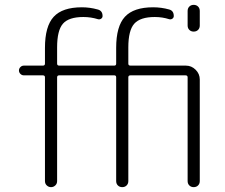

<svg xmlns="http://www.w3.org/2000/svg" viewBox="-20 -770 925 790"><path d="M752 -725Q752 -736 759 -743Q766 -750 777 -750Q788 -750 795 -743Q802 -736 802 -725V-665Q802 -654 795 -647Q788 -640 777 -640Q766 -640 759 -647Q752 -654 752 -665ZM78 -460Q70 -460 64 -466Q58 -472 58 -480Q58 -488 64 -494Q70 -500 78 -500H156Q165 -500 165 -508V-573Q165 -662 201 -701Q237 -740 317 -740Q350 -740 382 -731Q402 -726 402 -704Q402 -697 396 -693Q390 -689 383 -691Q354 -700 323 -700Q263 -700 239 -672.5Q215 -645 215 -575V-508Q215 -500 224 -500H450Q458 -500 458 -508V-573Q458 -662 494 -701Q530 -740 610 -740Q644 -740 676 -731Q695 -726 695 -704Q695 -697 689 -693Q683 -689 676 -691Q648 -700 617 -700Q557 -700 532.5 -672.5Q508 -645 508 -575V-508Q508 -500 517 -500H745Q768 -500 785 -483Q802 -466 802 -443V-25Q802 -14 795 -7Q788 0 777 0Q766 0 759 -7Q752 -14 752 -25V-452Q752 -460 743 -460H517Q508 -460 508 -452V-25Q508 -14 501 -7Q494 0 483 0Q472 0 465 -7Q458 -14 458 -25V-452Q458 -460 450 -460H224Q215 -460 215 -452V-25Q215 -14 207.5 -7Q200 0 190 0Q180 0 172.5 -7Q165 -14 165 -25V-452Q165 -460 156 -460Z"/></svg>

Font: Rounded Mplus 1c Light
Style: Regular
Weight: 300
Version: Version 1.059.20150529